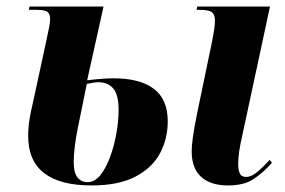

<svg xmlns="http://www.w3.org/2000/svg" viewBox="-20 -556 869 586"><path d="M260 10Q66 10 66 -141Q66 -167 70 -191.5Q74 -216 81 -245L121 -430Q126 -454 129.5 -470.5Q133 -487 133 -499Q133 -511 126 -518.5Q119 -526 91 -526H68L70 -536H296L246 -311Q271 -314 291 -315.5Q311 -317 327 -317Q407 -317 449.5 -285Q492 -253 492 -186Q492 -133 468.5 -88.5Q445 -44 393.5 -17Q342 10 260 10ZM247 0Q269 0 286 -21Q303 -42 315.5 -75.5Q328 -109 335 -147.5Q342 -186 342 -221Q342 -266 326 -285.5Q310 -305 280 -305Q268 -305 245 -300Q230 -228 217.5 -165.5Q205 -103 205 -61Q205 -29 216.5 -14.5Q228 0 247 0ZM676 10Q623 10 594 -16Q565 -42 565 -95Q565 -110 568.5 -136Q572 -162 581 -207L628 -433Q631 -450 633.5 -465Q636 -480 636 -494Q636 -511 627 -518.5Q618 -526 589 -526H580L582 -536H804L720 -145Q713 -115 710 -94Q707 -73 707 -55Q707 -39 711.5 -27.5Q716 -16 731 -16Q748 -16 767.5 -33Q787 -50 803 -68L810 -59Q785 -31 755.5 -10.5Q726 10 676 10Z"/></svg>

Font: Noto Serif Display ExtraCondensed ExtraBold
Style: Italic
Weight: 800
Width: 2
Italic angle: -12°
Designer: Monotype Design Team
Foundry: Monotype Imaging Inc.
Version: Version 2.009